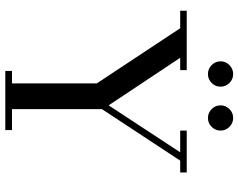

<svg xmlns="http://www.w3.org/2000/svg" viewBox="-110 -812 922 743"><g transform="rotate(90 351.5 -441.0)"><path d="M22 -676.8V-702.1H252V-676.8H204.1L388.2 -399.9L569.8 -676.8H485.8V-702.1H647.9V-676.8H602.1L402.8 -374V-25.9H483.9V0H254.9V-25.9H303.2V-354L89.8 -676.8ZM232.4 -798.6Q217.8 -813 217.8 -833Q217.8 -853 232.4 -867.4Q247.1 -881.8 267.1 -881.8Q287.1 -881.8 301.5 -867.4Q315.9 -853 315.9 -833Q315.9 -813 301.5 -798.6Q287.1 -784.2 267.1 -784.2Q247.1 -784.2 232.4 -798.6ZM402.6 -798.6Q388.2 -813 388.2 -833Q388.2 -853 402.6 -867.4Q417 -881.8 437 -881.8Q457 -881.8 471.4 -867.4Q485.8 -853 485.8 -833Q485.8 -813 471.4 -798.6Q457 -784.2 437 -784.2Q417 -784.2 402.6 -798.6Z"/></g></svg>

Font: Dehuti Alt
Style: Bold
Weight: 700
Version: Version 1.2